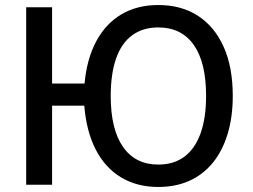

<svg xmlns="http://www.w3.org/2000/svg" viewBox="-20 -734 1006 763"><path d="M609 9Q524 9 460.5 -29.5Q397 -68 360 -140.5Q323 -213 315 -314H187V0H84V-705H187V-402H316Q325 -500 362.5 -570Q400 -640 462.5 -677Q525 -714 609 -714Q701 -714 767 -671Q833 -628 869 -547.5Q905 -467 905 -353Q905 -269 884.5 -201.5Q864 -134 825.5 -87Q787 -40 732.5 -15.5Q678 9 609 9ZM609 -80Q671 -80 713 -111.5Q755 -143 777 -204Q799 -265 799 -353Q799 -486 750 -555.5Q701 -625 609 -625Q548 -625 505.5 -594Q463 -563 441.5 -502Q420 -441 420 -352Q420 -220 469 -150Q518 -80 609 -80Z"/></svg>

Font: Nunito Sans 10pt SemiCondensed SemiBold
Style: Regular
Weight: 600
Width: 4
Designer: Vernon Adams
Foundry: Vernon Adams
Version: Version 3.101;gftools[0.9.27]